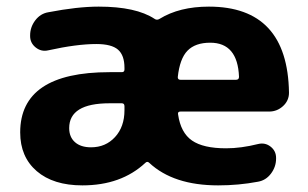

<svg xmlns="http://www.w3.org/2000/svg" viewBox="-20 -550 929 580"><path d="M311 -238Q189 -238 189 -163Q189 -136 206.5 -120.5Q224 -105 255 -105Q299 -105 327.5 -136Q356 -167 356 -217V-229Q356 -238 348 -238ZM615 -421Q570 -421 546.5 -397Q523 -373 517 -317Q517 -309 525 -309H693Q702 -309 702 -318Q698 -421 615 -421ZM229 10Q141 10 91 -33Q41 -76 41 -150Q41 -332 311 -332H348Q356 -332 356 -340V-345Q356 -383 336.5 -400Q317 -417 271 -417Q212 -417 126 -398Q105 -393 88 -406.5Q71 -420 71 -441V-443Q71 -468 86.5 -488.5Q102 -509 126 -513Q214 -530 278 -530Q391 -530 447 -493Q454 -488 462 -493Q522 -530 611 -530Q849 -530 853 -270Q853 -246 835 -229.5Q817 -213 793 -213H525Q516 -213 518 -204Q526 -149 560 -125.5Q594 -102 663 -102Q708 -102 760 -115Q781 -120 797.5 -107Q814 -94 814 -73V-71Q814 -46 798.5 -25.5Q783 -5 759 -1Q701 10 639 10Q504 10 431 -58Q425 -64 419 -58Q346 10 229 10Z"/></svg>

Font: Rounded Mplus 1c ExtraBold
Style: Regular
Weight: 800
Version: Version 1.059.20150529